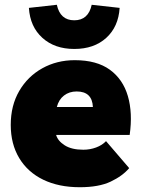

<svg xmlns="http://www.w3.org/2000/svg" viewBox="-20 -773 592 804"><path d="M314 11Q226 11 161 -20.5Q96 -52 60.5 -111Q25 -170 25 -250Q25 -331 60.5 -392Q96 -453 157 -487Q218 -521 293 -521Q385 -521 440 -481Q495 -441 515.5 -370.5Q536 -300 523 -208H215Q222 -183 251 -164.5Q280 -146 329 -146Q357 -146 382.5 -155.5Q408 -165 424 -182L521 -69Q493 -36 443.5 -12.5Q394 11 314 11ZM301 -390Q270 -390 248 -373Q226 -356 218 -325H369Q366 -390 301 -390ZM364 -753 481 -740Q476 -661 425 -614.5Q374 -568 291 -568Q209 -568 157.5 -614.5Q106 -661 101 -740L218 -753Q232 -688 291 -688Q350 -688 364 -753Z"/></svg>

Font: Livvic Black
Style: Regular
Weight: 900
Designer: Jacques Le Bailly, Baron von Fonthausen
Version: Version 1.001; ttfautohint (v1.8.2)